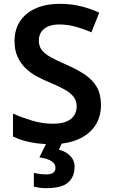

<svg xmlns="http://www.w3.org/2000/svg" viewBox="-20 -744 590 1004"><path d="M508 -195Q508 -132 477 -86Q446 -40 387.5 -15Q329 10 248 10Q209 10 173.5 5.5Q138 1 106.5 -8Q75 -17 48 -30V-150Q93 -130 147 -113.5Q201 -97 257 -97Q300 -97 327.5 -108.5Q355 -120 368 -140.5Q381 -161 381 -188Q381 -218 364 -239Q347 -260 314 -278Q281 -296 232 -316Q199 -330 167.5 -347.5Q136 -365 111 -390Q86 -415 71 -449Q56 -483 56 -529Q56 -590 85.5 -634Q115 -678 168.5 -701Q222 -724 293 -724Q350 -724 400 -712Q450 -700 499 -678L458 -575Q414 -594 373 -605Q332 -616 289 -616Q255 -616 231 -605.5Q207 -595 195 -576Q183 -557 183 -532Q183 -503 198 -483Q213 -463 244.5 -445.5Q276 -428 326 -406Q384 -381 424 -354Q464 -327 486 -289Q508 -251 508 -195ZM370 128Q370 181 336 210.5Q302 240 220 240Q201 240 185 237.5Q169 235 157 232V160Q169 163 187.5 165.5Q206 168 221 168Q243 168 256.5 160.5Q270 153 270 133Q270 112 249 98.5Q228 85 186 79L225 0H306L288 39Q310 44 328.5 56Q347 68 358.5 85.5Q370 103 370 128Z"/></svg>

Font: Noto Sans Cham SemiBold
Style: Regular
Weight: 600
Version: Version 2.002